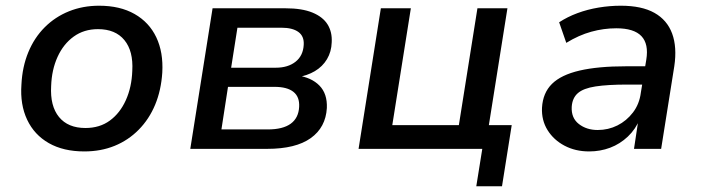

<svg xmlns="http://www.w3.org/2000/svg" viewBox="-20 -521 2453 672"><path d="M275 9Q202 9 151 -20Q100 -49 75 -102Q50 -155 55 -225Q58 -287 79 -338Q100 -389 136.5 -425.5Q173 -462 221.5 -481.5Q270 -501 327 -501Q400 -501 451 -472Q502 -443 527 -390.5Q552 -338 548 -267Q544 -205 523 -154.5Q502 -104 465.5 -67Q429 -30 381 -10.5Q333 9 275 9ZM279 -73Q329 -73 364.5 -99Q400 -125 420.5 -170.5Q441 -216 443 -273Q447 -342 415.5 -380.5Q384 -419 323 -419Q274 -419 238 -393Q202 -367 181.5 -322Q161 -277 159 -220Q155 -150 186.5 -111.5Q218 -73 279 -73Z M646 0 724 -492H979Q1037 -492 1073.5 -477Q1110 -462 1126.5 -435.5Q1143 -409 1141 -373Q1140 -340 1124.5 -314Q1109 -288 1082 -272Q1055 -256 1018 -250L1020 -257Q1070 -250 1098 -221.5Q1126 -193 1124 -143Q1120 -75 1067.5 -37.5Q1015 0 915 0ZM755 -68H917Q970 -68 997.5 -88Q1025 -108 1027 -147Q1029 -182 1007 -199.5Q985 -217 941 -217H778ZM789 -284H945Q988 -284 1014.5 -305Q1041 -326 1043 -364Q1045 -394 1024.5 -409Q1004 -424 965 -424H811Z M1647 131 1668 0H1235L1313 -492H1418L1353 -83H1586L1651 -492H1756L1691 -83H1771L1737 131Z M2042 9Q1994 9 1956 -11Q1918 -31 1896.5 -65.5Q1875 -100 1877 -144Q1880 -196 1912 -227.5Q1944 -259 2008.5 -274Q2073 -289 2171 -289H2251L2241 -225H2176Q2107 -225 2064.5 -218.5Q2022 -212 2002.5 -195Q1983 -178 1981 -147Q1979 -108 2006 -87Q2033 -66 2072 -66Q2109 -66 2141 -82Q2173 -98 2195.5 -127.5Q2218 -157 2223 -197L2242 -312Q2251 -367 2225 -394.5Q2199 -422 2137 -422Q2093 -422 2049.5 -410Q2006 -398 1962 -371L1937 -443Q1966 -462 2001 -475Q2036 -488 2075 -494.5Q2114 -501 2153 -501Q2226 -501 2270.5 -476Q2315 -451 2332.5 -403.5Q2350 -356 2340 -289L2294 0H2199L2215 -106H2220Q2205 -69 2177.5 -43Q2150 -17 2115.5 -4Q2081 9 2042 9Z"/></svg>

Font: Nunito Sans 10pt SemiBold
Style: Italic
Weight: 600
Italic angle: -9°
Designer: Vernon Adams
Foundry: Vernon Adams
Version: Version 3.101;gftools[0.9.27]